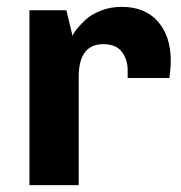

<svg xmlns="http://www.w3.org/2000/svg" viewBox="-20 -541 529 561"><path d="M335 -521Q404 -521 441.5 -478Q479 -435 479 -364Q479 -341 475 -313H353V-336Q353 -367 336 -389.5Q319 -412 282 -412Q210 -412 210 -316V0H66V-511H174L192 -436Q194 -443 203 -454.5Q212 -466 228.5 -482Q245 -498 273.5 -509.5Q302 -521 335 -521Z"/></svg>

Font: Chivo
Style: Bold
Weight: 700
Designer: Hector Gatti
Foundry: Omnibus-Type
Version: Version 1.007;PS 001.007;hotconv 1.0.88;makeotf.lib2.5.64775